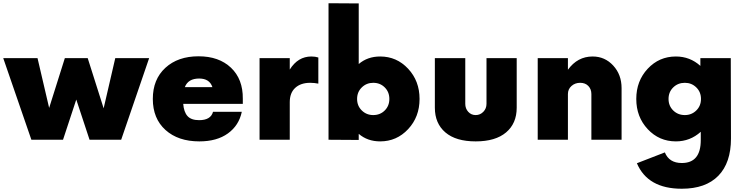

<svg xmlns="http://www.w3.org/2000/svg" viewBox="-31 -856 4566 1176"><path d="M675 -500H882.5L711.2 0H517.5L436.2 -246.2L355 0H161.2L-11.2 -500H198.8L270 -195L366.2 -500H506.2L603.8 -192.5Z M1185 -511.2Q1310 -511.2 1383.8 -441.2Q1457.5 -371.2 1456.2 -251.2V-220H1091.2Q1095 -170 1117.5 -145Q1140 -120 1188.8 -120Q1260 -120 1273.8 -171.2H1450Q1432.5 -87.5 1365 -38.8Q1297.5 10 1190 10Q1060 10 982.5 -60Q905 -130 905 -250Q905 -370 981.9 -440.6Q1058.8 -511.2 1185 -511.2ZM1188.8 -375Q1121.2 -375 1101.2 -322.5H1270Q1252.5 -375 1188.8 -375Z M1876.2 -510Q1900 -510 1918.8 -503.8V-343.8Q1893.8 -348.8 1868.8 -348.8Q1811.2 -348.8 1777.5 -318.1Q1743.8 -287.5 1743.8 -230V0H1558.8V-500H1743.8V-430Q1793.8 -510 1876.2 -510Z M2297.5 -510Q2398.8 -510 2468.8 -435Q2538.8 -360 2538.8 -250Q2538.8 -140 2468.8 -65Q2398.8 10 2297.5 10Q2220 10 2166.2 -36.2V1.2L1981.2 0V-836.2L2166.2 -835V-463.8Q2220 -510 2297.5 -510ZM2255 -151.2Q2297.5 -151.2 2325.6 -179.4Q2353.8 -207.5 2353.8 -250Q2353.8 -292.5 2325.6 -320.6Q2297.5 -348.8 2255 -348.8Q2213.8 -348.8 2185 -320.6Q2156.2 -292.5 2156.2 -250Q2156.2 -207.5 2185 -179.4Q2213.8 -151.2 2255 -151.2Z M2632.5 -196.2V-500H2818.8V-220Q2818.8 -191.2 2836.9 -171.2Q2855 -151.2 2882.5 -151.2Q2910 -151.2 2929.4 -171.2Q2948.8 -191.2 2948.8 -220V-500H3133.8V-196.2Q3133.8 -100 3068.8 -45Q3003.8 10 2882.5 10Q2761.2 10 2696.9 -45Q2632.5 -100 2632.5 -196.2Z M3598.8 -510Q3673.8 -510 3725 -454.4Q3776.2 -398.8 3776.2 -316.2V0H3591.2V-280Q3591.2 -310 3572.5 -329.4Q3553.8 -348.8 3522.5 -348.8Q3491.2 -348.8 3469.4 -329.4Q3447.5 -310 3447.5 -280V0H3262.5V-500H3447.5V-428.8Q3506.2 -510 3598.8 -510Z M4445 -500 4446.2 -7.5Q4446.2 141.2 4368.8 220.6Q4291.2 300 4145 300Q3936.2 300 3870 143.8L4041.2 77.5Q4067.5 142.5 4145 142.5Q4261.2 142.5 4261.2 2.5V-48.8Q4196.2 10 4108.8 10Q4006.2 10 3936.2 -65Q3866.2 -140 3866.2 -250Q3866.2 -360 3936.2 -435Q4006.2 -510 4108.8 -510Q4195 -510 4258.8 -452.5V-500ZM4163.8 -151.2Q4205 -151.2 4233.8 -179.4Q4262.5 -207.5 4262.5 -250Q4262.5 -292.5 4233.8 -320.6Q4205 -348.8 4163.8 -348.8Q4121.2 -348.8 4092.5 -320.6Q4063.8 -292.5 4063.8 -250Q4063.8 -207.5 4092.5 -179.4Q4121.2 -151.2 4163.8 -151.2Z"/></svg>

Font: Now Black
Style: Regular
Weight: 900
Designer: Alfredo Marco Pradil
Foundry: Alfredo Marco Pradil
Version: Version 1.002;PS 001.002;hotconv 1.0.88;makeotf.lib2.5.64775